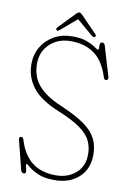

<svg xmlns="http://www.w3.org/2000/svg" viewBox="-94 -895 654 969"><g transform="rotate(10 233.0 -410.5)"><path d="M255 16.5Q203.5 16.5 171.2 2.5Q139 -11.5 123 -25.2Q107 -39 103.5 -39Q98.5 -39 102 -26.8Q105.5 -14.5 106.8 -2.2Q108 10 97.5 10Q84.5 10 81 -4.5L44 -151.5Q40 -167.5 51 -169Q61 -171 65.5 -157Q87 -84.5 133.8 -46.5Q180.5 -8.5 258 -8.5Q318 -8.5 358.8 -43.5Q399.5 -78.5 400 -139Q400.5 -176 386.2 -207.5Q372 -239 331.8 -268.8Q291.5 -298.5 215 -329.5Q121.5 -367.5 80.2 -420Q39 -472.5 39 -540.5Q39 -590 62.2 -629Q85.5 -668 126.2 -690.8Q167 -713.5 218.5 -713.5Q264 -714 292.8 -703Q321.5 -692 337 -681Q352.5 -670 357 -670Q362 -670 361.2 -679.8Q360.5 -689.5 361.8 -699.2Q363 -709 373.5 -709Q383.5 -709 387.5 -696L432.5 -545Q437 -530.5 427.5 -526.5Q423.5 -524.5 418.5 -526.8Q413.5 -529 411.5 -535.5Q387 -615.5 338.2 -652Q289.5 -688.5 215.5 -688.5Q151.5 -688.5 109 -649.2Q66.5 -610 66.5 -546Q66.5 -507.5 80.8 -474Q95 -440.5 131 -410.8Q167 -381 232 -354Q305.5 -322.5 348.2 -291.5Q391 -260.5 409 -224.5Q427 -188.5 426.5 -140.5Q426 -69.5 378.8 -26.5Q331.5 16.5 255 16.5ZM151 -735Q140.5 -726 134.5 -730Q132 -732 131.8 -736.2Q131.5 -740.5 135 -744L217.5 -829.5Q226.5 -838.5 231.5 -838.5Q239 -838.5 248 -829.5L331 -744Q338.5 -736.5 330 -730Q324 -725 313 -735L232 -804Z"/></g></svg>

Font: Fraunces 144pt SuperSoft Thin
Style: Regular
Weight: 100
Version: Version 1.000;[0bf87f6ff]